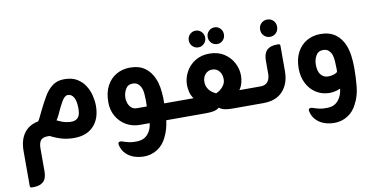

<svg xmlns="http://www.w3.org/2000/svg" viewBox="-79 -781 2523 1291"><g transform="rotate(-10 1183.0 -135.5)"><path d="M384 -391Q437 -391 471.5 -370Q506 -349 526.5 -316Q547 -283 555.5 -246.5Q564 -210 564 -179Q564 -91 516.5 -40.5Q469 10 383 10Q340 10 302.5 0Q265 -10 222 -32H204Q173 -31 160 -13.5Q147 4 147 40V196Q147 245 123.5 266.5Q100 288 55 288H45Q32 288 32 277V38Q32 -37 65.5 -83.5Q99 -130 163 -142Q171 -152 177.5 -167Q184 -182 194 -201Q220 -255 245 -298Q270 -341 303 -366Q336 -391 384 -391ZM388 -101Q416 -103 430.5 -120.5Q445 -138 445 -181Q445 -230 430.5 -256Q416 -282 390 -282Q368 -282 348 -247Q328 -212 308 -167Q301 -153 296 -143.5Q291 -134 286 -127Q323 -109 348 -104.5Q373 -100 388 -101Z M1019 -114H1116V0H1013Q1009 31 1001 59Q993 87 980 113Q957 162 914.5 188.5Q872 215 821 214Q784 213 755 202.5Q726 192 706 173Q677 147 669 106Q666 87 684 87Q689 87 693.5 88Q698 89 702 91Q723 98 743 102.5Q763 107 798 106Q842 104 868 75.5Q894 47 900 0H833Q781 0 739.5 -24.5Q698 -49 674 -91Q650 -133 650 -187Q650 -253 674.5 -298.5Q699 -344 740.5 -367.5Q782 -391 833 -391Q896 -391 936 -361.5Q976 -332 996 -281Q1007 -256 1012.5 -221.5Q1018 -187 1019 -151ZM833 -114H900Q901 -129 901 -152.5Q901 -176 899 -200Q897 -224 891 -238Q884 -257 870 -269.5Q856 -282 833 -282Q799 -282 783.5 -254Q768 -226 768 -193Q768 -177 774.5 -158.5Q781 -140 795.5 -127Q810 -114 833 -114Z M1311 -445Q1288 -445 1271.5 -461.5Q1255 -478 1255 -502Q1255 -526 1271.5 -542.5Q1288 -559 1311 -559Q1334 -559 1350.5 -542.5Q1367 -526 1367 -502Q1367 -478 1350.5 -461.5Q1334 -445 1311 -445ZM1440 -445Q1417 -445 1400.5 -461.5Q1384 -478 1384 -502Q1384 -526 1400.5 -542.5Q1417 -559 1440 -559Q1463 -559 1479 -542.5Q1495 -526 1495 -502Q1495 -478 1479 -461.5Q1463 -445 1440 -445ZM1532 -114H1655V0H1463Q1439 0 1416 -4Q1393 -8 1375 -22Q1358 -8 1335 -4Q1312 0 1287 0H1107V-114H1219Q1203 -136 1197 -162Q1191 -188 1191 -208Q1191 -255 1213.5 -297Q1236 -339 1277.5 -365Q1319 -391 1375 -391Q1432 -391 1473.5 -365Q1515 -339 1537.5 -297Q1560 -255 1560 -208Q1560 -188 1554 -162Q1548 -136 1532 -114ZM1375 -120Q1388 -125 1403.5 -136.5Q1419 -148 1430.5 -166.5Q1442 -185 1441 -209Q1440 -241 1422 -261.5Q1404 -282 1375 -282Q1347 -282 1328.5 -261.5Q1310 -241 1310 -209Q1310 -185 1320.5 -166.5Q1331 -148 1346.5 -136.5Q1362 -125 1375 -120Z M1798 -549Q1823 -549 1839.5 -532.5Q1856 -516 1856 -490Q1856 -465 1839.5 -448Q1823 -431 1798 -431Q1774 -431 1757 -448Q1740 -465 1740 -490Q1740 -516 1757 -532.5Q1774 -549 1798 -549ZM1676 0H1644V-114H1678Q1710 -114 1726 -134.5Q1742 -155 1742 -189V-278Q1742 -327 1765 -349.5Q1788 -372 1833 -372H1843Q1856 -372 1856 -360V-187Q1856 -102 1809.5 -51Q1763 0 1676 0Z M2296 -281Q2308 -251 2313.5 -210.5Q2319 -170 2319 -127Q2319 -66 2313 -2Q2307 62 2280 113Q2257 162 2214.5 188.5Q2172 215 2121 214Q2084 213 2055 202.5Q2026 192 2006 173Q1977 147 1969 106Q1966 87 1984 87Q1989 87 1993.5 88Q1998 89 2002 91Q2023 98 2043 102.5Q2063 107 2098 106Q2143 104 2169 73.5Q2195 43 2201 -6Q2177 4 2158 7Q2139 10 2125 10Q2074 9 2034.5 -16.5Q1995 -42 1972.5 -86.5Q1950 -131 1950 -187Q1950 -253 1974.5 -298.5Q1999 -344 2040.5 -367.5Q2082 -391 2133 -391Q2196 -391 2236 -361.5Q2276 -332 2296 -281ZM2201 -139Q2201 -162 2199 -192Q2197 -222 2191 -238Q2184 -257 2170 -269.5Q2156 -282 2133 -282Q2099 -282 2083.5 -254Q2068 -226 2068 -193Q2068 -147 2087 -124Q2106 -101 2136 -101Q2155 -101 2171.5 -105.5Q2188 -110 2200 -120Q2200 -124 2200.5 -129Q2201 -134 2201 -139Z"/></g></svg>

Font: Zain ExtraBold
Style: Regular
Weight: 800
Designer: Zain,Boutros
Foundry: Mobile Telecommunications Company (Zain), 2024
Version: Version 1.50; ttfautohint (v1.8.4)